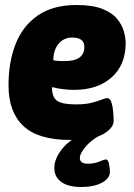

<svg xmlns="http://www.w3.org/2000/svg" viewBox="-20 -551 537 767"><path d="M260 8Q132 8 73 -48Q14 -104 14 -210Q14 -303 42.5 -375.5Q71 -448 131.5 -489.5Q192 -531 286 -531Q350 -531 389 -515.5Q428 -500 448 -475.5Q468 -451 475 -425Q482 -399 482 -379Q482 -292 426 -242Q370 -192 276 -192Q231 -192 188 -203V-199Q188 -163 208 -148.5Q228 -134 283 -134Q322 -134 346.5 -140.5Q371 -147 386 -153Q401 -159 408 -159Q419 -159 424.5 -143.5Q430 -128 432 -106.5Q434 -85 434 -68Q434 -40 393.5 -16Q353 8 260 8ZM239 -307Q317 -307 317 -364Q317 -401 268 -401Q235 -401 214 -376Q193 -351 193 -310Q204 -308 216 -307.5Q228 -307 239 -307ZM304 196Q253 196 225 176Q197 156 197 120Q197 83 228 44Q259 5 315 -17L379 -10Q345 8 322 35Q299 62 299 80Q299 103 331 103Q357 103 376.5 94.5Q396 86 403 86Q412 86 415.5 103.5Q419 121 419 135Q419 162 387 179Q355 196 304 196Z"/></svg>

Font: Asap Semi Condensed Semi Condensed Black
Style: Italic
Weight: 900
Width: 4
Italic angle: -6°
Designer: Pablo Cosgaya
Foundry: Omnibus-Type
Version: Version 3.001; ttfautohint (v1.8.4.7-5d5b)